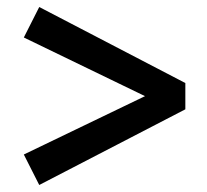

<svg xmlns="http://www.w3.org/2000/svg" viewBox="-20 -598 590 548"><path d="M509 -361V-286L92 -70L48 -157L455 -353V-294L48 -491L92 -578Z"/></svg>

Font: Source Serif 4 18pt
Style: Bold
Weight: 700
Designer: Frank Grießhammer
Foundry: Adobe Systems Incorporated
Version: Version 4.004;hotconv 1.0.116;makeotfexe 2.5.65601